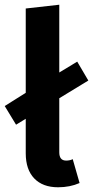

<svg xmlns="http://www.w3.org/2000/svg" viewBox="-24 -777 394 813"><path d="M256 -97Q272 -97 284 -103L313 -2Q272 16 222 16Q157 16 121 -21.5Q85 -59 85 -128V-274L44 -249L-4 -328L85 -384V-741L227 -757V-470L303 -516L350 -436L227 -361V-132Q227 -97 256 -97Z"/></svg>

Font: FiraGO SemiBold
Style: Regular
Weight: 600
Designer: bBox Type
Foundry: bBox Type GmbH
Version: Version 1.001;PS 001.001;hotconv 1.0.88;makeotf.lib2.5.64775